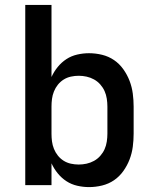

<svg xmlns="http://www.w3.org/2000/svg" viewBox="-20 -755 640 783"><path d="M343 8Q319 8 295 2.5Q271 -3 251 -16Q231 -29 215.5 -48Q200 -67 190 -89V0H83V-735H190V-441Q200 -463 215.5 -482Q231 -501 251 -514Q271 -527 295 -532.5Q319 -538 343 -538Q370 -538 396.5 -531.5Q423 -525 445 -510Q467 -495 483 -472.5Q499 -450 508.5 -425Q518 -400 521.5 -373.5Q525 -347 525 -320V-210Q525 -183 521.5 -156.5Q518 -130 508.5 -105Q499 -80 483 -57.5Q467 -35 445 -20Q423 -5 396.5 1.5Q370 8 343 8ZM301 -84Q317 -84 333 -87.5Q349 -91 363.5 -99Q378 -107 389 -119.5Q400 -132 406.5 -146.5Q413 -161 415.5 -177.5Q418 -194 418 -210V-320Q418 -336 415.5 -352.5Q413 -369 406.5 -383.5Q400 -398 389 -410.5Q378 -423 363.5 -431Q349 -439 333 -442.5Q317 -446 301 -446Q285 -446 269 -442.5Q253 -439 239.5 -430.5Q226 -422 216 -409.5Q206 -397 200 -382Q194 -367 192 -351.5Q190 -336 190 -320V-210Q190 -194 192 -178.5Q194 -163 200 -148Q206 -133 216 -120.5Q226 -108 239.5 -99.5Q253 -91 269 -87.5Q285 -84 301 -84Z"/></svg>

Font: Iosevka Curly SmBdEx
Style: Regular
Weight: 600
Width: 7
Monospace: yes
Designer: Belleve Invis
Foundry: Belleve Invis
Version: Version 11.1.0; ttfautohint (v1.8.3)